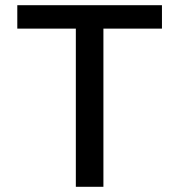

<svg xmlns="http://www.w3.org/2000/svg" viewBox="-20 -718 690 738"><path d="M271.5 0V-608H46.5V-698H602.5V-608H377.5V0Z"/></svg>

Font: Azeret Mono Thin
Style: Regular
Weight: 100
Designer: Martin Vácha
Foundry: Displaay
Version: Version 1.002